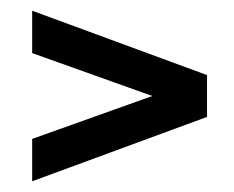

<svg xmlns="http://www.w3.org/2000/svg" viewBox="-20 -529 436 358"><path d="M40 -191V-270L264 -350L40 -430V-509L366 -389V-311Z"/></svg>

Font: Bebas Neue
Style: Regular
Weight: 400
Designer: Ryoichi Tsunekawa
Foundry: Ryoichi Tsunekawa
Version: Version 1.300